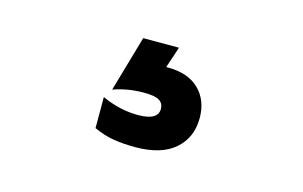

<svg xmlns="http://www.w3.org/2000/svg" viewBox="-48 -105 745 472"><g transform="rotate(15 325.0 131.0)"><path d="M453 153Q453 203 418.5 233Q384 263 318 263Q288 263 263 259Q238 255 212 243V164Q258 185 304 185Q355 185 355 156Q355 142 344 135Q333 128 305 128Q263 128 227 141L268 -1H359L341 53H345Q397 53 425 80.5Q453 108 453 153Z"/></g></svg>

Font: Biryani
Style: Bold
Weight: 700
Designer: Dan Reynolds and Mathieu Reguer
Foundry: Dan Reynolds and Mathieu Reguer
Version: Version 1.004; ttfautohint (v1.1) -l 5 -r 5 -G 72 -x 0 -D la